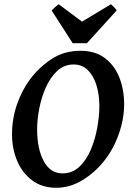

<svg xmlns="http://www.w3.org/2000/svg" viewBox="-20 -869 612 904"><path d="M564.5 -377.9Q564.5 -309.1 539.1 -237.3Q513.7 -165.5 469.2 -109.9Q427.7 -57.6 368.9 -21.2Q310.1 15.1 244.6 15.1Q178.7 15.1 132.1 -19.3Q85.4 -53.7 61 -111.1Q36.6 -168.5 36.6 -236.8Q36.6 -309.6 59.8 -377Q83 -444.3 122.6 -497.1Q163.6 -551.8 222.4 -590.8Q281.2 -629.9 358.9 -629.9Q428.2 -629.9 473.9 -595.5Q519.5 -561 542 -503.9Q564.5 -446.8 564.5 -377.9ZM447.8 -369.1Q447.8 -424.3 433.8 -468.8Q419.9 -513.2 393.1 -539.3Q366.2 -565.4 327.1 -565.4Q282.2 -565.4 249.8 -535.4Q217.3 -505.4 196.3 -458.5Q175.3 -411.6 165 -358.9Q154.8 -306.2 154.8 -259.8Q154.8 -168.5 185.8 -110.6Q216.8 -52.7 273.9 -52.7Q320.8 -52.7 353.8 -84Q386.7 -115.2 407.5 -164.3Q428.2 -213.4 438 -268.1Q447.8 -322.8 447.8 -369.1ZM529.3 -819.8 389.2 -665.5H322.3L223.1 -819.8Q231 -828.1 239.7 -835.7Q248.5 -843.3 256.3 -849.1L366.2 -767.1L502.4 -849.1Q508.3 -843.8 516.1 -836.2Q523.9 -828.6 529.3 -819.8Z"/></svg>

Font: Gentium Plus
Style: Bold Italic
Weight: 700
Italic angle: -8°
Designer: Victor Gaultney, Annie Olsen, Iska Routamaa, Becca Hirsbrunner
Foundry: SIL International
Version: Version 6.101